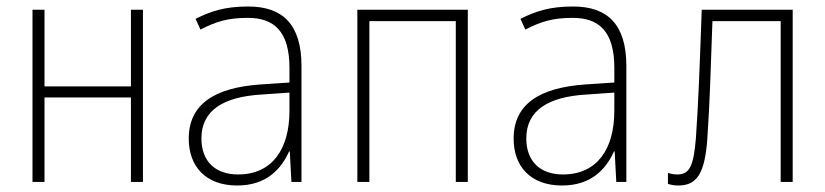

<svg xmlns="http://www.w3.org/2000/svg" viewBox="-20 -560 2540 591"><path d="M80 0H117V-260H383V0H420V-530H383V-294H117V-530H80Z M710 11C800 11 845 -39 870 -94H872L877 0H908V-357C908 -486 849 -540 744 -540C671 -540 628 -525 582 -502L597 -469C644 -493 680 -505 743 -505C823 -505 871 -464 871 -351V-306L781 -300C641 -290 561 -240 561 -133C561 -49 612 11 710 11ZM713 -23C643 -23 600 -63 600 -134C600 -220 667 -262 785 -269L871 -275V-219C871 -100 817 -23 713 -23Z M1080 0H1117V-495H1383V0H1420V-530H1080Z M1710 11C1800 11 1845 -39 1870 -94H1872L1877 0H1908V-357C1908 -486 1849 -540 1744 -540C1671 -540 1628 -525 1582 -502L1597 -469C1644 -493 1680 -505 1743 -505C1823 -505 1871 -464 1871 -351V-306L1781 -300C1641 -290 1561 -240 1561 -133C1561 -49 1612 11 1710 11ZM1713 -23C1643 -23 1600 -63 1600 -134C1600 -220 1667 -262 1785 -269L1871 -275V-219C1871 -100 1817 -23 1713 -23Z M2068 11C2125 11 2149 -26 2157 -129C2165 -248 2167 -328 2173 -495H2383V0H2420V-530H2140C2133 -334 2130 -252 2122 -134C2115 -48 2102 -23 2065 -23C2054 -23 2044 -25 2036 -28V6C2045 9 2056 11 2068 11Z"/></svg>

Font: Noto Sans Mono ExtraCondensed ExtraLight
Style: Regular
Weight: 200
Width: 2
Designer: Monotype Design Team
Foundry: Monotype Imaging Inc.
Version: Version 2.014